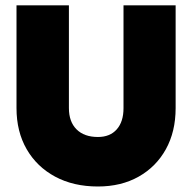

<svg xmlns="http://www.w3.org/2000/svg" viewBox="-20 -670 698 698"><path d="M40 -650.5H230.5V-277Q230.5 -227.5 258.2 -199.8Q286 -172 336 -172Q380 -172 404.5 -199.8Q429 -227.5 429 -277V-650.5H618.5V-277Q618.5 -191.5 583 -127.5Q547.5 -63.5 484 -27.8Q420.5 8 336 8Q247 8 180.5 -27.8Q114 -63.5 77 -127.5Q40 -191.5 40 -277Z"/></svg>

Font: Overused Grotesk Black
Style: Regular
Weight: 900
Version: Version 0.004